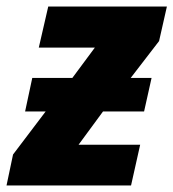

<svg xmlns="http://www.w3.org/2000/svg" viewBox="-40 -569 532 589"><path d="M-20 0 0 -95 100 -227H37L59 -330H182L251 -423H79L108 -549H472L448 -443L361 -330H425L402 -227H276L201 -125H390L362 0Z"/></svg>

Font: Noto Sans Display Extra
Style: Italic
Weight: 800
Italic angle: -12°
Designer: Monotype Design Team
Foundry: Monotype Imaging Inc.
Version: Version 1.900